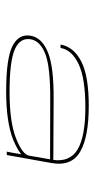

<svg xmlns="http://www.w3.org/2000/svg" viewBox="137 -860 308 623"><g transform="rotate(90 291.5 -548.0)"><path d="M471.5 -415.5 474.5 -430.5 480 -462.5Q464.5 -449.5 433.5 -436.5Q376.5 -413.5 276 -413.5Q169 -413.5 128.8 -434Q88.5 -454.5 95.5 -493.5Q102 -530 149.8 -549.2Q197.5 -568.5 303.5 -567.5Q406.5 -566.5 498.5 -566.5Q505.5 -620 465 -645Q422.5 -670.5 327.5 -670.5Q234.5 -670.5 188 -648.8Q141.5 -627 135 -590H124Q131.5 -632.5 178.5 -657Q225.5 -681.5 323 -681.5Q424 -681.5 472 -653.5Q520 -625.5 508.5 -560.5L482.5 -415.5ZM484.5 -487.5 496.5 -556Q416 -556 303 -556.5Q196.5 -557 154.5 -540.5Q112.5 -524 107 -493.5Q101 -458.5 139.8 -441.5Q178.5 -424.5 278 -424.5Q374.5 -424.5 427.5 -445.2Q480.5 -466 484.5 -487.5Z"/></g></svg>

Font: Anybody UltraExpanded Thin
Style: Italic
Weight: 100
Width: 9
Italic angle: -10°
Designer: Tyler Finck
Foundry: Etcetera Type Company
Version: Version 1.010; ttfautohint (v1.8.3) -l 8 -r 50 -G 200 -x 14 